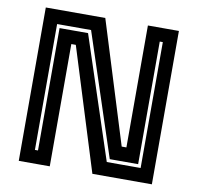

<svg xmlns="http://www.w3.org/2000/svg" viewBox="-78 -781 889 863"><g transform="rotate(10 366.0 -350.0)"><path d="M125.5 -61H139.5V-619.5H269.5L453 -63.5H607.5V-638H593.5V-78.5H464L280.5 -635.5H125.5ZM62.5 0V-700H334L507 -143.5H528.5V-700H670V0H398.5L224.5 -558H204V0Z"/></g></svg>

Font: Tourney Thin
Style: Regular
Weight: 100
Designer: Tyler Finck
Foundry: Etcetera Type Co
Version: Version 1.015